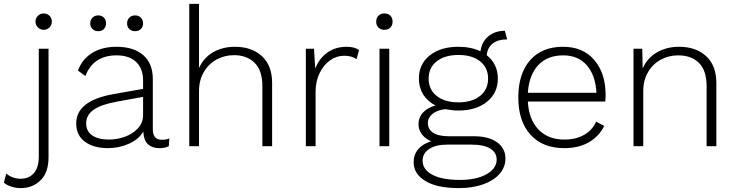

<svg xmlns="http://www.w3.org/2000/svg" viewBox="-110 -750 3779 985"><path d="M156 -639Q156 -622 144 -609.5Q132 -597 114 -597Q97 -597 84.5 -609.5Q72 -622 72 -639Q72 -657 84.5 -669Q97 -681 114 -681Q132 -681 144 -669Q156 -657 156 -639ZM139 57Q139 135 98 175Q57 215 -3 215Q-29 215 -52 207.5Q-75 200 -90 187L-78 140Q-65 152 -45.5 159.5Q-26 167 -4 167Q39 167 64 138Q89 109 89 53V-500H139Z M759 -40 756 0Q738 10 707 10Q672 10 650 -9Q628 -28 625 -75Q602 -35 551 -12.5Q500 10 444 10Q370 10 325.5 -23Q281 -56 281 -117Q281 -233 471 -267L624 -294V-338Q624 -398 588.5 -432Q553 -466 488 -466Q369 -466 328 -360L290 -388Q312 -447 363 -478.5Q414 -510 488 -510Q575 -510 624.5 -467.5Q674 -425 674 -344V-86Q674 -33 720 -33Q745 -33 759 -40ZM624 -160V-253L487 -228Q406 -213 369 -186Q332 -159 332 -117Q332 -77 363 -55.5Q394 -34 449 -34Q491 -34 531 -48.5Q571 -63 597.5 -91.5Q624 -120 624 -160ZM434 -630Q434 -612 423 -601Q412 -590 394 -590Q376 -590 364.5 -601Q353 -612 353 -630Q353 -648 364.5 -659.5Q376 -671 394 -671Q412 -671 423 -659.5Q434 -648 434 -630ZM624 -630Q624 -612 612.5 -601Q601 -590 583 -590Q565 -590 553.5 -601Q542 -612 542 -630Q542 -648 553.5 -659.5Q565 -671 583 -671Q601 -671 612.5 -659.5Q624 -648 624 -630Z M1286 -325V0H1236V-309Q1236 -388 1196.5 -427.5Q1157 -467 1090 -467Q1042 -467 1001 -444.5Q960 -422 935.5 -380Q911 -338 911 -282V0H861V-730H911V-401Q935 -454 983.5 -482Q1032 -510 1095 -510Q1181 -510 1233.5 -462Q1286 -414 1286 -325Z M1732 -493 1719 -446Q1696 -464 1655 -464Q1617 -464 1583.5 -440.5Q1550 -417 1529.5 -374.5Q1509 -332 1509 -280V0H1459V-500H1501L1507 -398Q1528 -451 1569.5 -480.5Q1611 -510 1669 -510Q1709 -510 1732 -493Z M1820 -639Q1820 -658 1831.5 -669.5Q1843 -681 1862 -681Q1881 -681 1892.5 -669.5Q1904 -658 1904 -639Q1904 -620 1892.5 -608.5Q1881 -597 1862 -597Q1843 -597 1831.5 -608.5Q1820 -620 1820 -639ZM1887 0H1837V-500H1887Z M2483 63Q2483 108 2452.5 142.5Q2422 177 2368 196Q2314 215 2245 215Q2132 215 2072 178.5Q2012 142 2012 82Q2012 43 2036 15Q2060 -13 2102 -25Q2072 -38 2054.5 -61Q2037 -84 2037 -112Q2037 -148 2060.5 -173Q2084 -198 2124 -209Q2083 -230 2061 -265.5Q2039 -301 2039 -347Q2039 -421 2094.5 -465.5Q2150 -510 2242 -510Q2306 -510 2355 -487Q2361 -535 2395 -563.5Q2429 -592 2480 -592L2492 -548Q2445 -548 2418 -527Q2391 -506 2387 -467Q2444 -421 2444 -347Q2444 -273 2388.5 -228Q2333 -183 2242 -183Q2211 -183 2174 -190Q2132 -185 2108.5 -165.5Q2085 -146 2085 -119Q2085 -87 2112 -69Q2139 -51 2193 -51H2322Q2397 -51 2440 -20Q2483 11 2483 63ZM2242 -225Q2312 -225 2353 -258Q2394 -291 2394 -347Q2394 -403 2353 -435.5Q2312 -468 2242 -468Q2172 -468 2130.5 -435.5Q2089 -403 2089 -347Q2089 -291 2130 -258Q2171 -225 2242 -225ZM2438 69Q2438 33 2405.5 12.5Q2373 -8 2311 -8H2182Q2125 -8 2091.5 14.5Q2058 37 2058 74Q2058 120 2108 146.5Q2158 173 2250 173Q2335 173 2386.5 143.5Q2438 114 2438 69Z M2995 -229H2598Q2603 -137 2652.5 -85.5Q2702 -34 2785 -34Q2844 -34 2886.5 -58Q2929 -82 2948 -126L2990 -104Q2962 -49 2910 -19.5Q2858 10 2785 10Q2674 10 2611.5 -59Q2549 -128 2549 -250Q2549 -372 2609.5 -441Q2670 -510 2779 -510Q2881 -510 2939 -442Q2997 -374 2997 -262Q2997 -245 2995 -229ZM2598 -274H2950Q2945 -364 2900.5 -415Q2856 -466 2779 -466Q2698 -466 2651 -415.5Q2604 -365 2598 -274Z M3565 -324V0H3515V-308Q3515 -388 3476 -427Q3437 -466 3369 -466Q3321 -466 3280 -444Q3239 -422 3214.5 -380Q3190 -338 3190 -282V0H3140V-500H3185L3187 -399Q3211 -453 3260.5 -481.5Q3310 -510 3374 -510Q3460 -510 3512.5 -462Q3565 -414 3565 -324Z"/></svg>

Font: Work Sans Light
Style: Regular
Weight: 300
Designer: Wei Huang
Foundry: Wei Huang
Version: Version 1.500